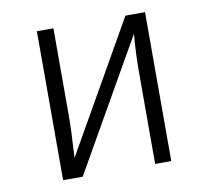

<svg xmlns="http://www.w3.org/2000/svg" viewBox="-64 -594 720 664"><g transform="rotate(-10 296.0 -261.5)"><path d="M485.8 0H429.2V-324.2Q429.2 -387.2 435.1 -456.1L174.8 0H106V-522.9H164.1V-215.8Q164.1 -165 158.2 -68.8L417 -522.9H485.8Z"/></g></svg>

Font: FiraSans-Light
Style: Regular
Weight: 300
Designer: Carrois Corporate & Edenspiekermann AG
Foundry: Carrois Corporate GbR & Edenspiekermann AG
Version: Version 3.106;PS 003.106;hotconv 1.0.70;makeotf.lib2.5.58329